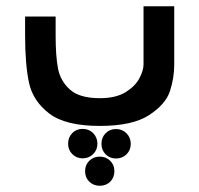

<svg xmlns="http://www.w3.org/2000/svg" viewBox="-20 -404 640 616"><path d="M60.5 -291V-351H158.5V-289.5Q158.5 -225 166 -184.8Q173.5 -144.5 204.2 -116.8Q235 -89 300.5 -89Q351.5 -89 382.8 -108.2Q414 -127.5 427.2 -152.8Q440.5 -178 440.5 -197V-384H539V-197Q539 -153.5 525.2 -111.5Q511.5 -69.5 458.5 -34.8Q405.5 0 300 0Q190 0 138 -39.8Q86 -79.5 73.2 -138Q60.5 -196.5 60.5 -291ZM347 145Q347 165.5 333.8 178.8Q320.5 192 300 192Q280 192 266.5 178.8Q253 165.5 253 145Q253 125 266.5 111.8Q280 98.5 300 98.5Q320 98.5 333.5 111.8Q347 125 347 145ZM292.5 57Q292.5 77 278.8 90.5Q265 104 245 104Q225.5 104 212 90.5Q198.5 77 198.5 57Q198.5 36.5 211.8 23Q225 9.5 245 9.5Q265.5 9.5 279 23.2Q292.5 37 292.5 57ZM399.5 57.5Q399.5 77.5 386 91Q372.5 104.5 352 104.5Q332 104.5 318.8 91Q305.5 77.5 305.5 57.5Q305.5 37 318.8 23.5Q332 10 352 10Q372.5 10 386 23.8Q399.5 37.5 399.5 57.5Z"/></svg>

Font: JuliaMono SemiBold
Style: Italic
Weight: 600
Italic angle: -9°
Monospace: yes
Designer: cormullion
Foundry: corm
Version: Version 0.056; ttfautohint (v1.8.4)